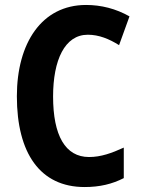

<svg xmlns="http://www.w3.org/2000/svg" viewBox="-20 -744 569 774"><path d="M334 -604C379 -604 420 -587 460 -562L502 -678C447 -709 388 -724 327 -724C148 -724 48 -570 48 -356C48 -126 142 10 321 10C382 10 432 -2 479 -26V-149C431 -127 387 -111 339 -111C243 -111 194 -198 194 -355C194 -502 241 -604 334 -604Z"/></svg>

Font: Noto Sans Devanagari Condensed
Style: Bold
Weight: 700
Width: 3
Designer: Jelle Bosma - Monotype Design Team
Foundry: Monotype Imaging Inc.
Version: Version 2.004